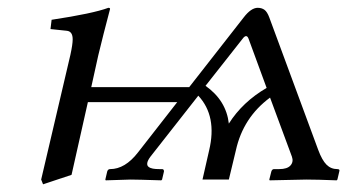

<svg xmlns="http://www.w3.org/2000/svg" viewBox="-20 -462 898 494"><path d="M603 -360.8 508.8 -241.2Q562 -203.6 568.8 -144Q604 -199.7 666 -235.8L620.1 -360.8Q614.7 -377.4 603 -360.8ZM436 -199.2H206.1L164.1 -12.2L90.8 12.2L85.9 0L161.1 -320.8Q167 -347.7 167 -360.8Q167 -381.3 151.9 -382.8L109.9 -387.2L112.8 -411.1Q219.2 -427.2 258.8 -441.9Q263.2 -441.9 263.2 -439Q245.1 -370.6 232.9 -319.8L214.8 -237.8H466.8L606.9 -417Q626 -441.9 643.1 -441.9Q653.3 -441.9 660.4 -436.8Q667.5 -431.6 672.9 -417L798.8 -76.2Q808.6 -49.8 820.1 -38.3Q831.5 -26.9 848.1 -26.9Q855 -26.9 853 -21L848.1 0L846.2 2Q795.9 0 768.1 0L673.8 2L672.9 0L678.2 -21Q680.2 -26.9 685.1 -26.9H698.2Q719.2 -26.9 727.5 -36.4Q735.8 -45.9 731 -59.1L674.8 -210.9Q605.5 -159.7 586.9 -75.2L568.8 0H501L518.1 -75.2Q539.1 -163.1 490.2 -215.8L367.2 -59.1Q359.9 -49.3 358.9 -42.7Q357.9 -36.1 362.3 -32.7Q366.7 -29.3 373.5 -28.1Q380.4 -26.9 390.1 -26.9H397Q401.9 -26.9 401.9 -21L397 0L395 2Q333 0 315.9 0L252 2L251 0L255.9 -21Q257.8 -26.9 263.2 -26.9Q301.8 -26.9 335 -69.8Z"/></svg>

Font: Common Serif SemiBold
Style: Italic
Weight: 600
Italic angle: -12°
Designer: Philipp H. Poll, Khaled Hosny
Foundry: Stefan Peev, Context Ltd.
Version: Version 1.026